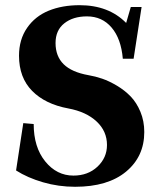

<svg xmlns="http://www.w3.org/2000/svg" viewBox="-20 -696 607 729"><path d="M265.1 13.2Q202.1 13.2 143.3 -3.9Q84.5 -21 41 -48.8L68.4 -228.5L107.9 -225.1Q107.9 -137.2 151.6 -83.3Q195.3 -29.3 258.8 -29.3Q314 -29.3 350.1 -63.2Q386.2 -97.2 386.2 -145.5Q386.2 -197.8 346.9 -234.6Q307.6 -271.5 239.7 -284.2Q151.9 -300.3 102.1 -350.8Q52.2 -401.4 52.2 -484.4Q52.2 -545.9 82.8 -590.1Q113.3 -634.3 164.6 -655.3Q215.8 -676.3 282.2 -676.3Q392.6 -676.3 459 -608.9L476.6 -669.4H517.6L487.3 -473.1H446.3Q439.9 -548.8 403.8 -591.3Q367.7 -633.8 310.1 -633.8Q257.3 -633.8 224.1 -607.4Q190.9 -581.1 190.9 -532.7Q190.9 -482.4 221.7 -452.1Q252.4 -421.9 315.9 -410.6Q341.8 -406.2 368.2 -397.2Q394.5 -388.2 424.1 -370.6Q453.6 -353 476.1 -329.8Q498.5 -306.6 513.2 -271.5Q527.8 -236.3 527.8 -194.8Q527.8 -101.6 458.5 -44.2Q389.2 13.2 265.1 13.2Z"/></svg>

Font: Elstob 8pt
Style: Bold
Weight: 700
Designer: Peter S. Baker
Version: Version 1.015